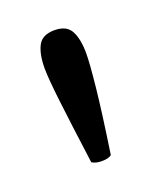

<svg xmlns="http://www.w3.org/2000/svg" viewBox="-58 -749 241 295"><g transform="rotate(-20 62.0 -602.0)"><path d="M62 -495Q52 -495 46 -499Q37 -566 32.5 -604.5Q28 -643 28 -659Q28 -682 35 -695.5Q42 -709 62 -709Q82 -709 89 -695.5Q96 -682 96 -659Q96 -643 92 -604.5Q88 -566 78 -499Q73 -495 62 -495Z"/></g></svg>

Font: Petrona Light
Style: Regular
Weight: 300
Designer: Ringo R. Seeber
Foundry: Ringo R. Seeber
Version: Version 2.001; ttfautohint (v1.8.3)